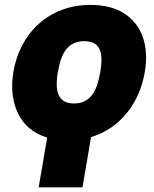

<svg xmlns="http://www.w3.org/2000/svg" viewBox="-20 -573 641 797"><path d="M35.5 -274.1Q45.8 -335.2 73 -386.4Q100.1 -437.5 141.5 -474.4Q182.9 -511.4 237 -532Q291.2 -552.6 355.1 -552.6Q441.4 -552.6 496.4 -516.7Q523.8 -498.9 543.1 -473.9Q562.5 -448.9 573.2 -418Q583.8 -387.1 585.9 -350.9Q588.1 -314.6 581 -274.1Q573.2 -227.3 554.9 -184.5Q536.6 -141.7 508.3 -106.2Q480.1 -70.7 442.5 -44.4Q404.8 -18.1 358 -3.9L322.4 204.5H140.6L175.8 -1.8Q91.3 -27.7 55.4 -101.2Q19.2 -175.8 35.5 -274.1ZM286.9 -143.5Q311.8 -143.5 329.9 -152.2Q348 -160.9 361 -177.4Q373.9 -193.9 382.5 -218.4Q391 -242.9 396.3 -274.1Q401.6 -305.8 401.1 -329.5Q400.6 -353.3 392.9 -369.5Q385.3 -385.7 369.9 -393.8Q354.4 -402 329.5 -402Q305 -402 286.8 -393.6Q268.5 -385.3 255.5 -369Q242.5 -352.6 234 -328.8Q225.5 -305 220.2 -274.1Q214.8 -242.9 215.6 -218.4Q216.3 -193.9 224.1 -177.4Q231.9 -160.9 247.3 -152.2Q262.8 -143.5 286.9 -143.5Z"/></svg>

Font: Inter P Black
Style: Italic
Weight: 900
Italic angle: -9.40001°
Designer: Rasmus Andersson
Foundry: rsms
Version: Version 3.018;git-588b23468